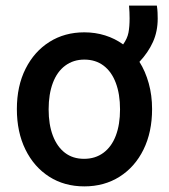

<svg xmlns="http://www.w3.org/2000/svg" viewBox="-20 -650 600 683"><path d="M280 13Q209 13 155 -21.5Q101 -56 70.5 -118Q40 -180 40 -262Q40 -344 71 -405.5Q102 -467 156 -501Q210 -535 280 -535Q319 -535 354 -524Q389 -513 418 -492Q433 -513 437 -534Q441 -555 441 -585Q441 -595 440.5 -607Q440 -619 439 -630H538Q540 -617 540.5 -605Q541 -593 541 -584Q541 -538 524 -500.5Q507 -463 476 -430Q497 -397 509 -354Q521 -311 521 -262Q521 -180 490.5 -118Q460 -56 405.5 -21.5Q351 13 280 13ZM279 -85Q319 -85 348 -106.5Q377 -128 392 -167.5Q407 -207 407 -261Q407 -315 392 -355Q377 -395 348.5 -416.5Q320 -438 280 -438Q241 -438 212 -416.5Q183 -395 168 -355Q153 -315 153 -261Q153 -207 168 -167.5Q183 -128 211 -106.5Q239 -85 279 -85Z"/></svg>

Font: Ubuntu Sans Mono Medium
Style: Regular
Weight: 500
Monospace: yes
Designer: Dalton Maag Ltd
Foundry: Dalton Maag Ltd
Version: Version 1.006